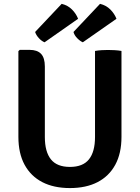

<svg xmlns="http://www.w3.org/2000/svg" viewBox="-20 -942 712 976"><path d="M597.5 -246Q597.5 -162.5 566 -104.5Q534.5 -46.5 476 -16.2Q417.5 14 335.5 14Q253.5 14 195 -16.2Q136.5 -46.5 105 -104.5Q73.5 -162.5 73.5 -246V-682L80.5 -688.5H130.5Q169.5 -688.5 188.8 -668.2Q208 -648 208 -603.5V-245.5Q208 -170.5 238.8 -132Q269.5 -93.5 335.5 -93.5Q401.5 -93.5 432.2 -132Q463 -170.5 463 -245.5V-683Q479.5 -686 497.2 -687Q515 -688 528.5 -688Q542 -688 562 -687Q582 -686 597.5 -683ZM488.5 -922.5Q519.5 -915 540.8 -893.8Q562 -872.5 572 -846.5L401 -727Q387 -733 372.5 -747.8Q358 -762.5 353.5 -779.5ZM293.5 -922.5Q324.5 -915 345.8 -893.8Q367 -872.5 377 -846.5L206.5 -727Q191.5 -733 177.5 -748.2Q163.5 -763.5 158.5 -779.5Z"/></svg>

Font: Signika SemiBold
Style: Regular
Weight: 600
Designer: Anna Giedry
Foundry: Anna Giedry
Version: Version 2.001